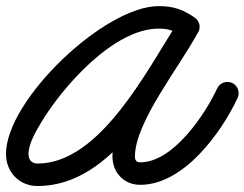

<svg xmlns="http://www.w3.org/2000/svg" viewBox="-42 -575 815 640"><path d="M607.2 -516.3C607.2 -516.3 607.2 -516.3 607.2 -516.3C567.9 -543.4 536 -554.6 486.8 -554.6C306 -554.6 -22 -241.8 -22 -61.9C-22 -1.1 22.3 45.1 83.3 45.1C338.7 45.1 493.5 -274.1 615.7 -463.1C628.7 -483.2 618.1 -503.2 601.5 -513C584.9 -522.7 562.3 -522.2 551 -501C482.5 -371.9 332.8 -197.4 332.8 -53.8C332.8 0 370.8 41.1 425.4 41.1C570.6 41.1 696 -132.8 750 -248.6C758.7 -267.4 750.6 -289.7 731.8 -298.5C713.1 -307.2 690.8 -299.1 682 -280.3C682 -280.3 682 -280.3 682 -280.3C642.3 -195.1 536 -33.9 425.4 -33.9C412.2 -33.9 407.8 -41.2 407.8 -53.8C407.8 -168 558 -354.1 617.3 -465.9C628.5 -487 618.9 -506.5 603.1 -515.8C587.4 -525 565.7 -523.9 552.7 -503.8C449.1 -343.6 292.4 -29.9 83.3 -29.9C63.3 -29.9 53 -42.5 53 -61.9C53 -95 77 -136.1 93.3 -163.5C163.8 -282.5 335.3 -479.6 486.8 -479.6C521.2 -479.6 538.3 -472.8 564.7 -454.6C581.7 -442.8 605.1 -447.1 616.8 -464.2C628.6 -481.2 624.3 -504.6 607.2 -516.3Z"/></svg>

Font: FRB American Cursive Extrabold
Style: Bold Italic
Weight: 800
Italic angle: -25°
Version: Version 2.0;Modular Font Editor K font №1